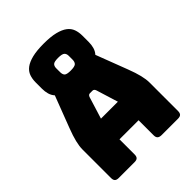

<svg xmlns="http://www.w3.org/2000/svg" viewBox="-265 -1116 1260 1260"><g transform="rotate(-45 365.0 -486.0)"><path d="M425 -764V-799Q425 -818 414 -828.5Q403 -839 366 -839Q329 -839 319 -828.5Q309 -818 309 -799V-764Q309 -742 319 -731.5Q329 -721 366 -721Q403 -721 414 -731.5Q425 -742 425 -764ZM330 -510 283 -358H440L393 -510Q390 -519 385 -523Q380 -527 374 -527H349Q343 -527 338 -523Q333 -519 330 -510ZM273 -36Q273 -17 264.5 -8.5Q256 0 237 0H90Q71 0 62.5 -8.5Q54 -17 54 -36V-300Q54 -330 63.5 -369Q73 -408 93 -460L177 -680Q161 -698 154.5 -721Q148 -744 148 -771V-829Q148 -861 157.5 -887.5Q167 -914 191.5 -932.5Q216 -951 258 -961.5Q300 -972 365 -972Q430 -972 472 -961.5Q514 -951 538.5 -932.5Q563 -914 572.5 -887.5Q582 -861 582 -829V-771Q582 -744 575.5 -721Q569 -698 553 -680L637 -460Q657 -408 666.5 -369Q676 -330 676 -300V-36Q676 -17 667.5 -8.5Q659 0 640 0H489Q469 0 459.5 -8.5Q450 -17 450 -36V-176H273Z"/></g></svg>

Font: Bungee
Style: Regular
Weight: 400
Designer: David Jonathan Ross
Foundry: David Jonathan Ross
Version: Version 1.001;PS 1.0;hotconv 1.0.72;makeotf.lib2.5.5900